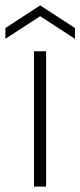

<svg xmlns="http://www.w3.org/2000/svg" viewBox="-56 -692 298 712"><path d="M70 0V-502H115V0ZM-36 -548V-588L93 -672L222 -588V-548L93 -632Z"/></svg>

Font: DM Sans 16pt ExtraLight
Style: Regular
Weight: 250
Version: Version 4.004;gftools[0.9.30]